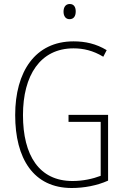

<svg xmlns="http://www.w3.org/2000/svg" viewBox="-20 -931 624 961"><path d="M329 -911C307 -911 298 -893 298 -873C298 -851 308 -835 328 -835C349 -835 359 -850 359 -874C359 -894 351 -911 329 -911ZM323 -356V-321H484V-51C445 -36 395 -25 343 -25C176 -25 95 -153 95 -355C95 -553 181 -689 348 -689C397 -689 446 -678 497 -647L514 -680C461 -712 407 -724 348 -724C156 -724 56 -572 56 -355C56 -138 147 10 339 10C400 10 466 -2 521 -27V-356Z"/></svg>

Font: Noto Sans Thai Looped Condensed ExtraLight
Style: Regular
Weight: 200
Width: 3
Designer: Sasikarn Vongin, Ben Mitchell
Foundry: The Fontpad Ltd
Version: Version 1.001